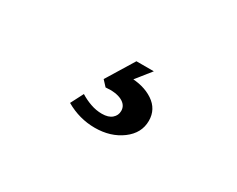

<svg xmlns="http://www.w3.org/2000/svg" viewBox="-42 -142 553 448"><g transform="rotate(30 235.0 82.5)"><path d="M223.1 174.3Q181.6 174.3 144.5 152.8L162.1 118.7Q175.3 127 190.4 132.3Q205.6 137.7 221.2 137.7Q238.8 137.7 248 129.6Q257.3 121.6 257.3 109.4Q257.3 93.8 241.5 85.7Q225.6 77.6 198.2 80.1L184.6 65.4L230 -8.8H276.9L229 51.3L231.4 30.8Q272 30.8 298.3 48.3Q324.7 65.9 324.7 97.2Q324.7 130.4 295.2 152.3Q265.6 174.3 223.1 174.3Z"/></g></svg>

Font: Lateef
Style: Bold
Weight: 700
Designer: SIL International
Foundry: SIL International
Version: Version 4.200